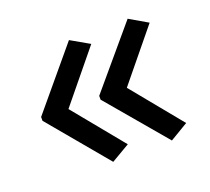

<svg xmlns="http://www.w3.org/2000/svg" viewBox="-81 -571 672 615"><g transform="rotate(-20 254.5 -263.5)"><path d="M40 -270V-257L208 -56L271 -93L131 -264L271 -435L208 -471ZM238 -270V-257L408 -56L470 -93L330 -264L470 -435L408 -471Z"/></g></svg>

Font: Noto Sans Lycian
Style: Regular
Weight: 400
Designer: Monotype Design Team
Foundry: Monotype Imaging Inc.
Version: Version 2.002